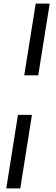

<svg xmlns="http://www.w3.org/2000/svg" viewBox="-20 -785 312 1070"><path d="M193 -365H115L179 -765H257ZM93 265H15L80 -145H158Z"/></svg>

Font: Bitter
Style: Italic
Weight: 400
Italic angle: -9°
Designer: Sol Matas
Foundry: Sol Matas
Version: Version 1.001